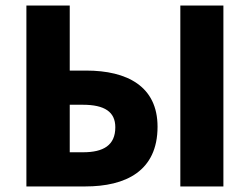

<svg xmlns="http://www.w3.org/2000/svg" viewBox="-20 -671 900 691"><path d="M75 0H287C432 0 547 -55 547 -215C547 -360 438 -417 290 -417H231V-651H75ZM231 -123V-294H278C357 -294 395 -268 395 -213C395 -148 352 -123 279 -123ZM629 0H784V-651H629Z"/></svg>

Font: DAIFUKU Sans
Style: Bold
Weight: 700
Designer: Original font ‘Source Han Sans JP’ : Paul D. Hunt
Foundry: Daifuku
Version: Version 1.000